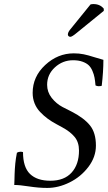

<svg xmlns="http://www.w3.org/2000/svg" viewBox="-20 -923 535 953"><path d="M493.2 -626Q493.2 -567.4 484.9 -497.1Q479 -495.1 469.2 -495.1Q461.9 -495.1 454.1 -499Q452.1 -522 449.2 -537.8Q446.3 -553.7 438.7 -571.3Q431.2 -588.9 419.9 -599.4Q408.7 -609.9 389.2 -616.9Q369.6 -624 342.8 -624Q291 -624 252.4 -588.6Q213.9 -553.2 213.9 -502Q213.9 -466.3 236.3 -437.5Q258.8 -408.7 290 -392.1L336.9 -368.2Q397.5 -336.9 426.8 -300.3Q456.1 -263.7 456.1 -200.2Q456.1 -143.6 418.5 -94.2Q380.9 -44.9 325.4 -17.6Q270 9.8 214.8 9.8Q171.4 9.8 124.3 2.4Q77.1 -4.9 50.8 -4.9Q51.3 -12.2 51.8 -31.2Q52.2 -50.3 52.5 -58.8Q52.7 -67.4 53.7 -84Q54.7 -100.6 55.9 -111.6Q57.1 -122.6 59.1 -137.2Q61 -151.9 64 -165Q72.3 -169.9 82 -169.9Q88.4 -169.9 94.2 -168Q94.2 -93.3 128.9 -59.6Q163.6 -25.9 230 -25.9Q298.8 -25.9 335.4 -66.4Q372.1 -106.9 372.1 -175.8Q372.1 -217.3 350.1 -243.7Q328.1 -270 289.1 -291L261.2 -306.2Q235.8 -319.8 216.6 -334Q197.3 -348.1 179.2 -367.2Q161.1 -386.2 151.6 -410.2Q142.1 -434.1 142.1 -461.9Q142.1 -542.5 204.3 -600.3Q266.6 -658.2 346.2 -658.2Q372.6 -658.2 395.3 -653.6Q418 -648.9 446.8 -639.6Q475.6 -630.4 493.2 -626ZM429.2 -900.9Q435.1 -902.8 443.8 -902.8Q476.6 -902.8 495.1 -879.9V-869.1L360.8 -759.8Q337.4 -740.2 329.1 -740.2Q324.2 -740.2 320.6 -743.4Q316.9 -746.6 316.9 -751Q316.9 -762.2 327.1 -774.9Z"/></svg>

Font: Common Serif
Style: Italic
Weight: 400
Italic angle: -12°
Designer: Philipp H. Poll, Khaled Hosny
Foundry: Stefan Peev, Context Ltd.
Version: Version 1.026